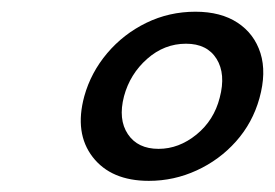

<svg xmlns="http://www.w3.org/2000/svg" viewBox="-20 -736 481 336"><path d="M322 -715.5Q366.5 -715.5 395.8 -696.2Q425 -677 435.8 -643Q446.5 -609 434 -564Q422 -521 393 -488.5Q364 -456 324.2 -437.8Q284.5 -419.5 240.5 -419.5Q174.5 -419.5 142.2 -461.2Q110 -503 127.5 -567.5Q139 -609 167.5 -642.8Q196 -676.5 236 -696Q276 -715.5 322 -715.5ZM305.5 -659.5Q267.5 -659.5 237.5 -633Q207.5 -606.5 197 -567.5Q186.5 -527 203.8 -501.2Q221 -475.5 257.5 -475.5Q293 -475.5 323.8 -500.5Q354.5 -525.5 364.5 -565Q375.5 -606.5 359 -633Q342.5 -659.5 305.5 -659.5Z"/></svg>

Font: Fraunces ExtraBold
Style: Italic
Weight: 800
Italic angle: -16°
Version: Version 1.000;[b76b70a41]